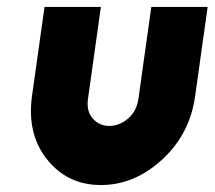

<svg xmlns="http://www.w3.org/2000/svg" viewBox="-20 -520 617 552"><path d="M108 -500 72 -244Q57 -135 115 -62Q174 12 270 12Q367 12 447 -62Q526 -135 541 -244L577 -500H415L378 -236Q373 -201 349 -180Q324 -158 294 -158Q265 -158 246 -180Q228 -201 233 -236L270 -500Z"/></svg>

Font: Unageo
Style: Black-Italic
Weight: 900
Designer: Richard Sepsi
Foundry: Richard Sepsi
Version: Version 2.000